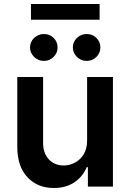

<svg xmlns="http://www.w3.org/2000/svg" viewBox="-20 -929 648 956"><path d="M247.9 7.1Q167.6 7.1 116.8 -46.3Q66.1 -99.8 66.1 -198.2V-545.5H194.6V-218Q194.6 -166.2 223 -135.7Q251.4 -105.1 297.6 -105.1Q326 -105.1 352.6 -119Q379.3 -132.8 396.5 -160.3Q413.7 -187.9 413.7 -229.4V-545.5H542.3V0H417.6V-96.9H411.9Q393.5 -51.1 351.4 -22Q309.3 7.1 247.9 7.1ZM475.9 -830.6H134.2V-909.1H475.9ZM198.5 -625.7Q170.5 -625.7 150 -645.6Q129.6 -665.5 129.6 -692.5Q129.6 -720.9 150 -740.2Q170.5 -759.6 198.5 -759.6Q227.3 -759.6 247 -740.2Q266.7 -720.9 266.7 -692.5Q266.7 -665.5 247 -645.6Q227.3 -625.7 198.5 -625.7ZM411.6 -625.7Q383.5 -625.7 363.1 -645.6Q342.7 -665.5 342.7 -692.5Q342.7 -720.9 363.1 -740.2Q383.5 -759.6 411.6 -759.6Q440.3 -759.6 460 -740.2Q479.8 -720.9 479.8 -692.5Q479.8 -665.5 460 -645.6Q440.3 -625.7 411.6 -625.7Z"/></svg>

Font: Linik Sans SemiBold
Style: Regular
Weight: 600
Designer: Rasmus Andersson (font), Cristiano Sobral (main changes)
Foundry: rsms
Version: Version 3.018;June 1, 2022;FontCreator 14.0.0.2814 64-bit; t